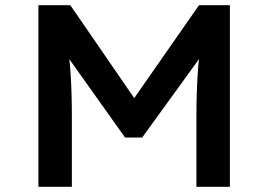

<svg xmlns="http://www.w3.org/2000/svg" viewBox="-20 -720 1034 740"><path d="M128 0V-700H251L531 -293L464 -294L747 -700H866V0H737V-267Q737 -354 741.5 -426.5Q746 -499 757 -572L772 -527L528 -190H462L223 -526L237 -572Q248 -501 252.5 -429.5Q257 -358 257 -267V0Z"/></svg>

Font: Lexend Exa Medium
Style: Regular
Weight: 500
Designer: Bonnie Shaver-Troup, Thomas Jockin
Foundry: Lexend
Version: Version 1.007